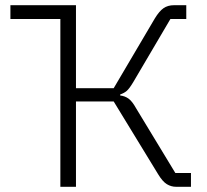

<svg xmlns="http://www.w3.org/2000/svg" viewBox="-20 -718 797 738"><path d="M212 0V-645H20V-698H272V-379H417L575 -647Q592 -675 608.5 -686.5Q625 -698 649 -698H696V-645H635L492 -402Q477 -377 467 -368.5Q457 -360 442 -355V-351Q460 -349 474 -339Q488 -329 503 -302L654 -53H714V0H657Q638 0 621.5 -10Q605 -20 588 -48L417 -328H272V0Z"/></svg>

Font: IBM Plex Sans Light
Style: Regular
Weight: 300
Designer: Mike Abbink, Paul van der Laan, Pieter van Rosmalen
Foundry: Bold Monday
Version: Version 3.201